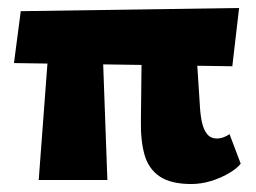

<svg xmlns="http://www.w3.org/2000/svg" viewBox="-20 -451 641 481"><path d="M77 0 108 -414H234L249 0ZM15 -293 32 -423 579 -431 562 -285ZM333 -150 336 -414H466L481 -182Q482 -163 486 -144.5Q490 -126 499 -115Q508 -104 523 -104Q532 -104 541 -107.5Q550 -111 555 -115L583 -41Q574 -29 553.5 -17Q533 -5 508.5 2.5Q484 10 459 10Q408 10 380 -9Q352 -28 342 -63.5Q332 -99 333 -150Z"/></svg>

Font: Ysabeau Infant Black
Style: Regular
Weight: 900
Designer: Christian Thalmann (Catharsis Fonts)
Version: Version 2.001;gftools[0.9.30]; featfreeze: ss01,ss02,lnum